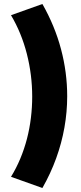

<svg xmlns="http://www.w3.org/2000/svg" viewBox="-20 -825 406 960"><path d="M192 115 35 59Q61.5 16 81.5 -32Q101.5 -80 114.8 -131Q128 -182 134.5 -235.2Q141 -288.5 141 -342Q141 -451 114.2 -555.8Q87.5 -660.5 35 -749L192 -805Q254.5 -695 285.2 -578.8Q316 -462.5 316 -344Q316 -265.5 302.2 -187.8Q288.5 -110 261 -34Q233.5 42 192 115Z"/></svg>

Font: Geologica Black
Style: Regular
Weight: 900
Designer: Sindre Bremnes, Frode Helland
Foundry: Monokrom Skriftforlag AS
Version: Version 1.010;gftools[0.9.28]